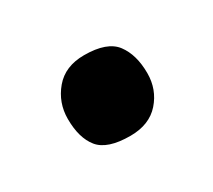

<svg xmlns="http://www.w3.org/2000/svg" viewBox="-48 -417 330 297"><g transform="rotate(-30 117.5 -269.0)"><path d="M118 -197Q77 -197 62 -215.5Q47 -234 47 -268Q47 -297 65.5 -319Q84 -341 118 -341Q159 -341 174 -321Q189 -301 189 -268Q189 -239 170.5 -218Q152 -197 118 -197Z"/></g></svg>

Font: Yanone Kaffeesatz ExtraLight
Style: Regular
Weight: 200
Designer: Yanone (Cyrillic: Daniel Pouzeot, Huerta Tipografica, and Cyreal)
Foundry: Yanone
Version: Version 2.003